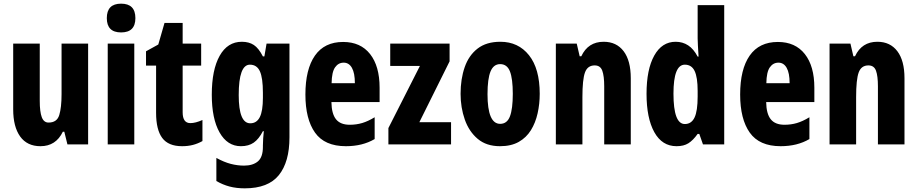

<svg xmlns="http://www.w3.org/2000/svg" viewBox="-20 -788 5009 1048"><path d="M461 -550V0H348L331 -69H323Q285 10 201 10Q128 10 90 -43Q52 -96 52 -191V-550H197V-237Q197 -178 208 -148.5Q219 -119 245 -119Q291 -119 303.5 -160Q316 -201 316 -274V-550Z M641 -768Q719 -768 719 -689Q719 -611 641 -611Q563 -611 563 -689Q563 -768 641 -768ZM713 -550V0H568V-550Z M1019 -116Q1047 -116 1085 -133V-18Q1060 -4 1033 3Q1006 10 974 10Q899 10 865.5 -35Q832 -80 832 -172V-430H777V-508L844 -545L878 -663H977V-550H1078V-430H977V-175Q977 -116 1019 -116Z M1300 -560Q1339 -560 1365.5 -542.5Q1392 -525 1415 -480H1423L1435 -550H1560V-38Q1560 96 1502 168Q1444 240 1316 240Q1270 240 1232.5 230Q1195 220 1161 200V74Q1203 97 1239.5 106.5Q1276 116 1312 116Q1360 116 1387.5 93Q1415 70 1415 14V6Q1415 -10 1416.5 -32.5Q1418 -55 1420 -72H1415Q1393 -29 1365 -9.5Q1337 10 1295 10Q1221 10 1178.5 -65Q1136 -140 1136 -271Q1136 -407 1179 -483.5Q1222 -560 1300 -560ZM1344 -435Q1283 -435 1283 -269Q1283 -115 1346 -115Q1381 -115 1398 -148.5Q1415 -182 1415 -254V-282Q1415 -363 1398.5 -399Q1382 -435 1344 -435Z M1853 -559Q1948 -559 2000 -493Q2052 -427 2052 -309V-231H1789Q1790 -167 1814 -137Q1838 -107 1889 -107Q1925 -107 1957 -116.5Q1989 -126 2025 -148V-29Q1959 10 1868 10Q1752 10 1699.5 -64Q1647 -138 1647 -272Q1647 -410 1699 -484.5Q1751 -559 1853 -559ZM1856 -446Q1827 -446 1809 -420.5Q1791 -395 1790 -334H1917Q1917 -389 1901 -417.5Q1885 -446 1856 -446Z M2442 0H2100V-89L2272 -428H2110V-550H2434V-453L2269 -121H2442Z M2926 -276Q2926 -221 2914.5 -169.5Q2903 -118 2878 -77.5Q2853 -37 2811.5 -13.5Q2770 10 2709 10Q2635 10 2587.5 -30Q2540 -70 2517 -135.5Q2494 -201 2494 -276Q2494 -357 2516.5 -421.5Q2539 -486 2587 -523Q2635 -560 2711 -560Q2809 -560 2867.5 -486.5Q2926 -413 2926 -276ZM2641 -274Q2641 -112 2710 -112Q2748 -112 2763.5 -153Q2779 -194 2779 -276Q2779 -358 2763.5 -398Q2748 -438 2710 -438Q2674 -438 2657.5 -398Q2641 -358 2641 -274Z M3275 -560Q3345 -560 3384 -508.5Q3423 -457 3423 -361V0H3278V-317Q3278 -373 3267.5 -402Q3257 -431 3226 -431Q3187 -431 3173 -392.5Q3159 -354 3159 -258V0H3014V-550H3128L3144 -481H3153Q3190 -560 3275 -560Z M3673 10Q3594 10 3551.5 -66.5Q3509 -143 3509 -276Q3509 -409 3551 -484.5Q3593 -560 3668 -560Q3706 -560 3736 -540.5Q3766 -521 3788 -479H3793Q3791 -514 3789.5 -538.5Q3788 -563 3788 -578V-760H3933V0H3817L3797 -57H3788Q3763 -22 3737.5 -6Q3712 10 3673 10ZM3718 -111Q3754 -111 3771 -146.5Q3788 -182 3788 -261V-292Q3788 -366 3771.5 -400.5Q3755 -435 3718 -435Q3656 -435 3656 -277Q3656 -111 3718 -111Z M4226 -559Q4321 -559 4373 -493Q4425 -427 4425 -309V-231H4162Q4163 -167 4187 -137Q4211 -107 4262 -107Q4298 -107 4330 -116.5Q4362 -126 4398 -148V-29Q4332 10 4241 10Q4125 10 4072.5 -64Q4020 -138 4020 -272Q4020 -410 4072 -484.5Q4124 -559 4226 -559ZM4229 -446Q4200 -446 4182 -420.5Q4164 -395 4163 -334H4290Q4290 -389 4274 -417.5Q4258 -446 4229 -446Z M4769 -560Q4839 -560 4878 -508.5Q4917 -457 4917 -361V0H4772V-317Q4772 -373 4761.5 -402Q4751 -431 4720 -431Q4681 -431 4667 -392.5Q4653 -354 4653 -258V0H4508V-550H4622L4638 -481H4647Q4684 -560 4769 -560Z"/></svg>

Font: Noto Sans Ethiopic ExtraCondensed ExtraBold
Style: Regular
Weight: 800
Width: 2
Designer: Monotype Design Team
Foundry: Monotype Imaging Inc.
Version: Version 2.102; ttfautohint (v1.8.4.7-5d5b)